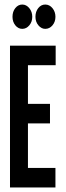

<svg xmlns="http://www.w3.org/2000/svg" viewBox="-20 -825 290 845"><path d="M24 0V-624H225V-538H103V-368H200V-282H103V-86H224V0ZM78 -698Q60 -698 47.5 -713.5Q35 -729 35 -751Q35 -774 47.5 -789.5Q60 -805 78 -805Q96 -805 109 -789Q122 -773 122 -751Q122 -729 109 -713.5Q96 -698 78 -698ZM179 -698Q162 -698 149 -713.5Q136 -729 136 -751Q136 -774 148.5 -789.5Q161 -805 179 -805Q198 -805 211 -789Q224 -773 224 -751Q224 -729 211 -713.5Q198 -698 179 -698Z"/></svg>

Font: Inconsolata UltraCondensed ExtraBold
Style: Regular
Weight: 800
Width: 1
Monospace: yes
Designer: Raph Levien, Cyreal, Brenton Simpson
Foundry: Raph Levien, Cyreal, Google
Version: Version 3.001; ttfautohint (v1.8.2.53-6de2)